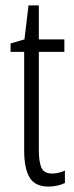

<svg xmlns="http://www.w3.org/2000/svg" viewBox="-20 -677 274 707"><path d="M172 -38Q184 -38 196.5 -41Q209 -44 219 -49V-3Q206 3 191 6.5Q176 10 158 10Q109 10 89 -23.5Q69 -57 69 -123V-486H19V-517L70 -532L85 -657H123V-532H217V-486H123V-126Q123 -81 132.5 -59.5Q142 -38 172 -38Z"/></svg>

Font: Noto Sans Lao UI ExtCond Light
Style: Regular
Weight: 300
Width: 2
Designer: Monotype Design Team
Foundry: Monotype Imaging Inc.
Version: Version 2.000; ttfautohint (v1.8.4.7-5d5b)